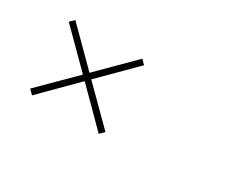

<svg xmlns="http://www.w3.org/2000/svg" viewBox="-77 -1021 1654 1324"><g transform="rotate(30 750.0 -359.0)"><path d="M222.7 -59.6 188.5 -93.8 455.1 -359.4 188.5 -626 221.7 -659.2 488.3 -392.6 754.9 -659.2 788.1 -626 521.5 -359.4 788.1 -93.8 753.9 -59.6 488.3 -326.2Z"/></g></svg>

Font: Bpmf GenYo Min B
Style: B
Weight: 700
Foundry: But Ko
Version: Version 1.320